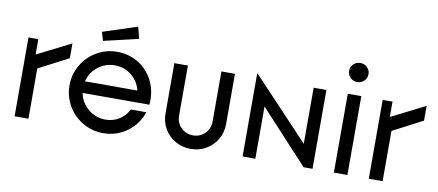

<svg xmlns="http://www.w3.org/2000/svg" viewBox="-66 -970 2803 1230"><g transform="rotate(10 1335.0 -355.5)"><path d="M70 -513H134V-413L354 -524V-428L160 -327V0H70Z M382 -257Q382 -329 417.5 -389.5Q453 -450 514 -485.5Q575 -521 647 -521Q718 -521 778 -487Q838 -453 873.5 -391.5Q909 -330 909 -251Q909 -233 908 -223H473Q485 -161 534 -120.5Q583 -80 647 -80Q695 -80 734.5 -104.5Q774 -129 796 -172H897Q870 -92 802 -42Q734 8 647 8Q575 8 514 -27.5Q453 -63 417.5 -124Q382 -185 382 -257ZM816 -299Q802 -357 755.5 -395Q709 -433 647 -433Q585 -433 537 -395Q489 -357 475 -299ZM527 -630 750 -703 770 -627 544 -574Z M1019 -186V-513H1107V-187Q1107 -141 1138.5 -109.5Q1170 -78 1216 -78Q1262 -78 1293.5 -109.5Q1325 -141 1325 -187V-513H1413V-186Q1413 -131 1387 -86.5Q1361 -42 1316 -16Q1271 10 1216 10Q1162 10 1116.5 -16Q1071 -42 1045 -86.5Q1019 -131 1019 -186Z M1553 -541H1555L1925 -148V-513H2008V0H1950L1636 -340V0H1553Z M2235 -513V0H2147V-513ZM2130 -660Q2130 -685 2148.5 -703Q2167 -721 2193 -721Q2219 -721 2237.5 -703Q2256 -685 2256 -660Q2256 -633 2237.5 -615Q2219 -597 2193 -597Q2167 -597 2148.5 -615Q2130 -633 2130 -660Z M2374 -513H2438V-413L2658 -524V-428L2464 -327V0H2374Z"/></g></svg>

Font: Lineal
Style: Regular
Weight: 400
Designer: Created by Frank Adebiaye with contributions from Anton Moglia & Ariel Martín Pérez
Created by Frank ADEBIAYE with FontF
Foundry: Velvetyne Type Foundry
Version: Version 2.000